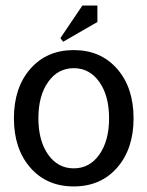

<svg xmlns="http://www.w3.org/2000/svg" viewBox="-20 -665 530 690"><path d="M207 -515 197 -528 276 -645H330V-586ZM153 -370.5Q118 -321 118 -240Q118 -159 153 -109.5Q188 -60 245 -60Q302 -60 337 -109.5Q372 -159 372 -240Q372 -321 337 -370.5Q302 -420 245 -420Q188 -420 153 -370.5ZM89 -62.5Q30 -130 30 -240Q30 -350 89 -417.5Q148 -485 245 -485Q342 -485 401 -417.5Q460 -350 460 -240Q460 -130 401 -62.5Q342 5 245 5Q148 5 89 -62.5Z"/></svg>

Font: Glametrix
Style: Bold
Weight: 700
Designer: gluk
Foundry: gluk
Version: Version 0.40